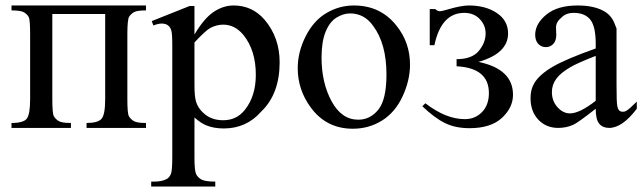

<svg xmlns="http://www.w3.org/2000/svg" viewBox="-20 -467 2347 701"><path d="M364 -416H171V-105Q171 -53 176.5 -43Q182 -33 193.5 -25.5Q205 -18 239 -18V0H22V-18Q66 -18 78 -34Q90 -50 90 -105V-342Q90 -395 85 -404.5Q80 -414 68.5 -421.5Q57 -429 22 -429V-447H513V-429Q480 -429 469 -422.5Q458 -416 451.5 -406Q445 -396 445 -342V-105Q445 -53 450.5 -43Q456 -33 467.5 -25.5Q479 -18 513 -18V0H296V-18Q337 -18 350.5 -33Q364 -48 364 -105Z M534 -390 672 -445H690V-341Q725 -400 760 -423.5Q795 -447 833 -447Q901 -447 946 -395Q1001 -330 1001 -240Q1001 -124 934 -60Q880 2 797 2Q761 2 734 -9Q715 -16 690 -38V110Q690 156 696 168.5Q702 181 715.5 188.5Q729 196 766 196V214H532V196H544Q571 196 590 186Q599 180 604 168Q609 156 609 107V-302Q609 -346 605 -357.5Q601 -369 592.5 -375Q584 -381 570 -381Q558 -381 540 -374ZM690 -312V-158Q690 -116 695 -99Q702 -71 728.5 -49.5Q755 -28 795 -28Q844 -28 874 -66Q914 -116 914 -194Q914 -283 869 -339Q838 -377 795 -377Q771 -377 748 -365Q731 -356 690 -312Z M1272 -447Q1369 -447 1427 -374Q1477 -312 1477 -231Q1477 -174 1450 -115.5Q1423 -57 1375 -27Q1327 3 1268 3Q1172 3 1115 -74Q1067 -139 1067 -218Q1067 -277 1096 -334.5Q1125 -392 1172 -419.5Q1219 -447 1272 -447ZM1258 -418Q1234 -418 1209 -403Q1184 -388 1169 -351.5Q1154 -315 1154 -257Q1154 -165 1190.5 -97.5Q1227 -30 1288 -30Q1332 -30 1361.5 -67Q1391 -104 1391 -195Q1391 -308 1342 -373Q1310 -418 1258 -418Z M1549 -302V-434H1569Q1577 -426 1587 -426Q1593 -426 1620 -434Q1665 -447 1692 -447Q1753 -447 1794 -419.5Q1835 -392 1835 -345Q1835 -272 1727 -241Q1853 -215 1853 -121Q1853 -74 1812.5 -36.5Q1772 1 1694 1Q1643 1 1605 -17.5Q1567 -36 1522 -79L1533 -90Q1608 -32 1677 -32Q1715 -32 1740 -58Q1765 -84 1765 -127Q1765 -219 1647 -225V-251Q1703 -251 1728 -281Q1753 -311 1753 -345Q1753 -375 1731.5 -397.5Q1710 -420 1675 -420Q1591 -420 1566 -302Z M2155 -70Q2089 -18 2072 -11Q2047 0 2018 0Q1974 0 1945.5 -30Q1917 -60 1917 -109Q1917 -141 1931 -164Q1950 -195 1997.5 -223Q2045 -251 2155 -290V-307Q2155 -371 2135 -395.5Q2115 -420 2075 -420Q2046 -420 2030 -403Q2010 -387 2010 -366L2011 -340Q2011 -318 2000 -306.5Q1989 -295 1973 -295Q1956 -295 1945 -307Q1934 -319 1934 -340Q1934 -380 1974.5 -413.5Q2015 -447 2089 -447Q2146 -447 2182 -428Q2211 -413 2223 -383L2231 -363V-156Q2231 -95 2233.5 -81.5Q2236 -68 2241 -63.5Q2246 -59 2254 -59Q2261 -59 2266 -62Q2277 -68 2305 -96V-70Q2252 0 2204 0Q2181 0 2168 -15Q2155 -30 2155 -70ZM2155 -99V-263Q2084 -235 2063 -222Q2028 -202 2011.5 -180Q1995 -158 1995 -131Q1995 -98 2015.5 -75.5Q2036 -53 2061 -53Q2096 -53 2155 -99Z"/></svg>

Font: New Athena Unicode
Style: Regular
Weight: 400
Designer: J. Rusten 1997; rev. by R. Hancock 2001, 2002, rev. by D. Mastronarde 2002-2021
Foundry: GreekKeys New Athena Unicode
Version: Version 5.008